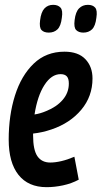

<svg xmlns="http://www.w3.org/2000/svg" viewBox="-20 -765 421 795"><path d="M306 -21Q276 -5 241 2.5Q206 10 173 10Q97 10 56.5 -41Q16 -92 16 -187Q16 -287 42 -369.5Q68 -452 119.5 -501.5Q171 -551 247 -551Q304 -551 333.5 -520Q363 -489 363 -440Q363 -366 316.5 -310.5Q270 -255 193 -229Q155 -216 117 -212V-205Q117 -144 135 -118Q153 -92 188 -92Q209 -92 234.5 -98Q260 -104 288 -116ZM231 -458Q193 -458 164 -413Q135 -368 123 -291Q148 -295 171 -305Q214 -322 239.5 -351.5Q265 -381 265 -419Q265 -440 256.5 -449Q248 -458 231 -458ZM325 -630Q306 -630 295.5 -640.5Q285 -651 289 -682Q293 -716 307.5 -730.5Q322 -745 344 -745Q364 -745 374 -733.5Q384 -722 379 -691Q375 -657 361 -643.5Q347 -630 325 -630ZM182 -630Q162 -630 152 -640.5Q142 -651 146 -681Q150 -715 164 -730Q178 -745 200 -745Q220 -745 230.5 -733.5Q241 -722 236 -691Q232 -657 218 -643.5Q204 -630 182 -630Z"/></svg>

Font: Georama Condensed SemiBold
Style: Italic
Weight: 600
Width: 3
Italic angle: -9°
Designer: Jean-Baptiste Levee
Foundry: Production Type
Version: Version 1.000